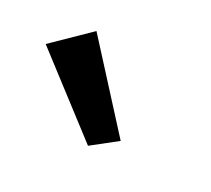

<svg xmlns="http://www.w3.org/2000/svg" viewBox="-110 -871 472 430"><g transform="rotate(30 126.0 -656.0)"><path d="M148 -540 -48 -690 36 -772 206 -586Z"/></g></svg>

Font: Marhey ExtraBold
Style: Regular
Weight: 800
Designer: Nur Syamsi & Bustanul Arifin
Foundry: Namelatype
Version: Version 1.000; ttfautohint (v1.8.4.7-5d5b)